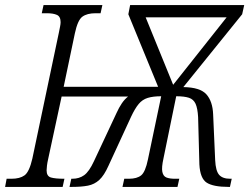

<svg xmlns="http://www.w3.org/2000/svg" viewBox="-40 -734 979 754"><path d="M-20 0 -14 -32H5Q38 -32 56.5 -45.5Q75 -59 87 -111L191 -605Q194 -620 196 -630Q198 -640 198 -647Q198 -669 183.5 -675.5Q169 -682 144 -682H124L131 -714H362L355 -682H335Q302 -682 283.5 -668.5Q265 -655 254 -603L210 -393H581L464 -678L471 -714H919L911 -678L680 -392Q746 -391 770.5 -363.5Q795 -336 797 -285L805 -105Q807 -63 820.5 -47.5Q834 -32 864 -32H870L863 0H858Q798 0 772 -16.5Q746 -33 743 -88L738 -274Q736 -309 728 -326.5Q720 -344 702 -350Q684 -356 652 -356L602 -112Q594 -76 597.5 -59Q601 -42 613.5 -37Q626 -32 647 -32H664L657 0H441L448 -32H466Q498 -32 514.5 -45.5Q531 -59 541 -108L593 -356Q561 -356 540 -349.5Q519 -343 504.5 -325.5Q490 -308 475 -276L386 -83Q369 -45 350 -27.5Q331 -10 305.5 -5Q280 0 243 0H233L240 -32H244Q271 -32 290.5 -46Q310 -60 329 -101L418 -291Q427 -311 438 -327.5Q449 -344 463 -355H202L149 -109Q146 -96 144.5 -84Q143 -72 143 -65Q143 -42 160 -37Q177 -32 213 -32L206 0ZM640 -401 850 -666H532Z"/></svg>

Font: Noto Serif Condensed Light
Style: Italic
Weight: 300
Width: 3
Italic angle: -12°
Designer: Monotype Design Team
Foundry: Monotype Imaging Inc.
Version: Version 2.014; ttfautohint (v1.8.4.7-5d5b)